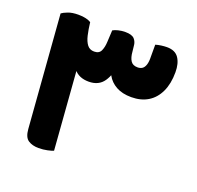

<svg xmlns="http://www.w3.org/2000/svg" viewBox="-116 -765 923 898"><g transform="rotate(20 345.5 -316.0)"><path d="M127 -641Q149 -641 165 -637Q181 -633 190 -627Q194 -592 200.5 -564Q207 -536 219.5 -520Q232 -504 254 -504Q279 -504 287.5 -523Q296 -542 297 -568L300 -626Q310 -632 326.5 -636Q343 -640 361 -640Q394 -640 406.5 -626Q419 -612 420 -592L423 -565Q425 -537 435.5 -520.5Q446 -504 470 -504Q484 -504 493.5 -510.5Q503 -517 508 -532.5Q513 -548 512 -574V-632Q525 -636 540.5 -638Q556 -640 568 -640Q609 -640 627 -613.5Q645 -587 645 -543Q645 -486 626 -445.5Q607 -405 572.5 -384Q538 -363 490 -363Q445 -363 414.5 -380Q384 -397 368.5 -425.5Q353 -454 349 -489L379 -485Q377 -435 352.5 -399Q328 -363 278 -363Q229 -363 203.5 -395Q178 -427 170 -478L200 -490L237 -4Q228 0 207.5 4.5Q187 9 164 9Q133 9 112.5 -4.5Q92 -18 89 -58L46 -618Q55 -625 75.5 -633Q96 -641 127 -641Z"/></g></svg>

Font: Baloo Bhaijaan 2
Style: Bold
Weight: 700
Designer: Sanskriti Dholi, Noopur Datye and Ek Type
Foundry: Ek Type
Version: Version 1.701